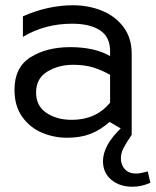

<svg xmlns="http://www.w3.org/2000/svg" viewBox="-20 -512 591 729"><path d="M253 -57Q195 -57 156 -83.5Q117 -110 117 -161Q117 -214 159.5 -240Q202 -266 258 -266Q302 -266 335 -255.5Q368 -245 398 -228V-122Q344 -57 253 -57ZM257 -492Q162 -492 67 -450V-372Q150 -422 254 -422Q321 -422 359.5 -397Q398 -372 398 -318V-299Q340 -333 246 -333Q158 -333 96.5 -295Q35 -257 35 -171Q35 -110 64 -69Q93 -28 138.5 -8.5Q184 11 235 11Q285 11 323 -3.5Q361 -18 396 -49L480 0V-308Q480 -367 449.5 -408.5Q419 -450 368 -471Q317 -492 257 -492ZM497 147Q469 147 454 130.5Q439 114 439 89Q439 70 448.5 51Q458 32 480 0L445 -31Q406 6 388.5 38Q371 70 371 100Q371 144 402.5 170.5Q434 197 483 197Q517 197 551 182L541 139Q511 147 497 147Z"/></svg>

Font: Geom Light
Style: Regular
Weight: 300
Version: Version 1.102